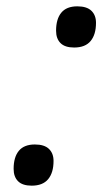

<svg xmlns="http://www.w3.org/2000/svg" viewBox="-20 -552 353 606"><path d="M80 34Q51 34 37 20Q23 6 23 -19Q23 -56 39.5 -76Q56 -96 90 -96Q120 -96 134.5 -82Q149 -68 149 -44Q149 -7 132 13.5Q115 34 80 34ZM214 -402Q185 -402 171 -416Q157 -430 157 -455Q157 -492 173.5 -512Q190 -532 224 -532Q254 -532 268.5 -518Q283 -504 283 -480Q283 -443 266 -422.5Q249 -402 214 -402Z"/></svg>

Font: Playwrite CA
Style: Regular
Weight: 400
Designer: Veronika Burian, José Scaglione
Foundry: TypeTogether
Version: Version 1.002